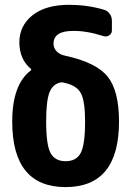

<svg xmlns="http://www.w3.org/2000/svg" viewBox="-20 -760 540 790"><path d="M330.1 -259.8Q330.1 -342.8 313.5 -375Q296.9 -407.2 250 -418L238.3 -420.9H230.5Q197.3 -415 183.6 -379.9Q169.9 -344.7 169.9 -259.8Q169.9 -164.1 188 -130.4Q206.1 -96.7 250 -96.7Q293.9 -96.7 312 -130.4Q330.1 -164.1 330.1 -259.8ZM250 -530.3Q376 -502.9 422.9 -444.8Q469.7 -386.7 469.7 -259.8Q469.7 9.8 250 9.8Q30.3 9.8 30.3 -259.8Q30.3 -413.1 107.4 -470.7Q108.4 -471.7 108.4 -473.6Q108.4 -475.6 107.4 -476.6Q60.5 -514.6 59.6 -585Q59.6 -654.3 113.8 -697.3Q168 -740.2 264.6 -740.2Q337.9 -740.2 405.3 -720.7Q420.9 -716.8 430.7 -704.1Q440.4 -691.4 440.4 -674.8V-634.8Q440.4 -622.1 429.7 -614.7Q418.9 -607.4 406.2 -611.3Q335.9 -633.8 280.3 -632.8Q200.2 -632.8 200.2 -580.1Q200.2 -562.5 212.9 -548.8Q225.6 -535.2 250 -530.3Z"/></svg>

Font: Rounded-L Mgen+ 1m bold
Style: Bold
Weight: 700
Designer: [Source Han Sans]
Ryoko NISHIZUKA  (kana & ideographs); Paul D. Hunt (Latin, Greek & Cyrillic); Wenlong ZHANG  (bopomofo
Version: Version 1.059.20150602